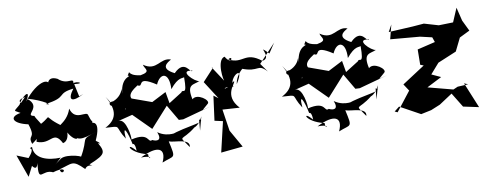

<svg xmlns="http://www.w3.org/2000/svg" viewBox="-64 -739 2672 1039"><g transform="rotate(-10 1272.0 -219.5)"><path d="M61 -49C90 -9 93 -74 92 -57C81 55 111 -23 168 5C269 -25 210 45 205 -5C279 -23 280 -45 342 18C363 -16 405 23 369 -3C472 -45 467 -54 419 -134C426 -101 468 -94 424 -123C473 -228 419 -223 424 -220C421 -266 431 -195 409 -264C406 -297 335 -242 313 -319C285 -233 200 -234 271 -226C148 -309 231 -307 144 -262C169 -242 121 -303 121 -313C61 -323 174 -353 97 -412C183 -389 238 -347 192 -366C318 -382 256 -411 354 -422C309 -361 337 -349 402 -384L378 -375L363 -445C440 -437 352 -469 358 -442C371 -493 331 -441 279 -489C219 -518 217 -457 225 -430C257 -516 168 -499 91 -398C137 -475 61 -422 49 -377C115 -369 7 -408 88 -422C16 -344 4 -370 50 -342C-19 -331 0 -291 81 -274C111 -185 64 -223 83 -166C161 -219 119 -237 108 -173C185 -142 206 -222 248 -141C295 -150 282 -242 267 -227C298 -127 375 -135 290 -202C326 -135 343 -140 438 -171C335 -138 393 -155 328 -46C363 -48 260 -82 223 -61C177 -29 173 -19 222 -66C151 -63 78 -85 79 -150C41 -138 107 -158 50 -94L-12 -119L33 6Z M1024 -187 1056 -215C1076 -231 1007 -282 979 -253C959 -342 1000 -328 1033 -344C1010 -342 926 -423 1006 -406C993 -388 976 -477 909 -409C833 -447 880 -473 902 -485C845 -507 817 -435 747 -484C751 -460 788 -441 725 -430C644 -440 680 -478 656 -440C686 -431 619 -448 610 -350C610 -420 626 -345 555 -317C495 -316 585 -251 518 -347C569 -263 550 -214 488 -183C583 -177 534 -187 587 -106C580 -195 605 -136 618 -70C618 -70 632 -78 633 -31C580 -95 583 -27 691 -2C688 43 728 6 650 9C750 -42 794 -18 760 56C830 27 836 53 813 -51C844 -39 932 -48 920 -1C866 -82 879 -33 965 -103C947 -98 985 -97 1010 -154L990 -79L995 -139C1040 -119 927 -118 824 -81C883 -102 820 -68 760 -111C780 -62 750 -62 726 -74C698 -59 720 -121 616 -96C620 -102 608 -216 564 -207L643 -227L737 -133L836 -243L887 -156L911 -155L1068 -198ZM613 -262C609 -256 606 -292 697 -284C604 -323 679 -365 699 -379C735 -358 695 -436 804 -365C830 -425 881 -423 876 -327C925 -388 947 -372 955 -379C955 -269 937 -322 926 -300L853 -254L842 -317L762 -276L651 -316L620 -289Z M1432 -425C1360 -497 1451 -402 1388 -392C1302 -460 1283 -392 1207 -432C1239 -455 1223 -393 1190 -450C1143 -441 1160 -317 1169 -317L1111 -405L1117 -401L1055 -334L1119 -234L1094 -253L1076 -118L1121 -108L1082 58L1202 46L1147 -51L1129 -170L1223 -164C1146 -246 1227 -300 1217 -311C1146 -252 1142 -298 1209 -282C1189 -335 1297 -399 1229 -292C1241 -377 1347 -406 1267 -371C1362 -333 1357 -385 1407 -330L1373 -378L1468 -479L1463 -472Z M1994 -187 2026 -215C2046 -231 1977 -282 1949 -253C1929 -342 1970 -328 2003 -344C1980 -342 1896 -423 1976 -406C1963 -388 1946 -477 1879 -409C1803 -447 1850 -473 1872 -485C1815 -507 1787 -435 1717 -484C1721 -460 1758 -441 1695 -430C1614 -440 1650 -478 1626 -440C1656 -431 1589 -448 1580 -350C1580 -420 1596 -345 1525 -317C1465 -316 1555 -251 1488 -347C1539 -263 1520 -214 1458 -183C1553 -177 1504 -187 1557 -106C1550 -195 1575 -136 1588 -70C1588 -70 1602 -78 1603 -31C1550 -95 1553 -27 1661 -2C1658 43 1698 6 1620 9C1720 -42 1764 -18 1730 56C1800 27 1806 53 1783 -51C1814 -39 1902 -48 1890 -1C1836 -82 1849 -33 1935 -103C1917 -98 1955 -97 1980 -154L1960 -79L1965 -139C2010 -119 1897 -118 1794 -81C1853 -102 1790 -68 1730 -111C1750 -62 1720 -62 1696 -74C1668 -59 1690 -121 1586 -96C1590 -102 1578 -216 1534 -207L1613 -227L1707 -133L1806 -243L1857 -156L1881 -155L2038 -198ZM1583 -262C1579 -256 1576 -292 1667 -284C1574 -323 1649 -365 1669 -379C1705 -358 1665 -436 1774 -365C1800 -425 1851 -423 1846 -327C1895 -388 1917 -372 1925 -379C1925 -269 1907 -322 1896 -300L1823 -254L1812 -317L1732 -276L1621 -316L1590 -289Z M2462 -74 2404 -71 2379 -60 2230 -99 2199 -23 2227 -88 2325 -138 2275 -161 2324 -217 2427 -260 2462 -331 2519 -359 2490 -419 2472 -493 2440 -418 2361 -416 2283 -439 2220 -434 2088 -427 2109 -465 2089 -387 2250 -373 2315 -358 2325 -329 2360 -339 2226 -307 2225 -223 2243 -216 2117 -134 2142 -96 2060 9 2045 2 2073 -20 2184 41 2241 29 2292 8 2365 -40 2414 40 2499 58 2441 -83Z"/></g></svg>

Font: Charger Distortion
Style: 2
Weight: 400
Designer: Jasper
Foundry: Cannot Into Space Fonts
Version: Version 0.98